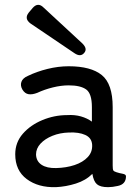

<svg xmlns="http://www.w3.org/2000/svg" viewBox="-20 -766 575 794"><path d="M211 8Q138 10 90.5 -25.5Q43 -61 43 -128Q43 -177 74.5 -213Q106 -249 155.5 -269.5Q205 -290 258 -290Q289 -292 315 -284.5Q341 -277 360 -263V-323Q360 -379 336.5 -396Q313 -413 264 -413Q233 -413 198.5 -404.5Q164 -396 134 -382Q113 -374 98 -376.5Q83 -379 73 -395Q63 -412 68.5 -427.5Q74 -443 95 -452Q132 -470 176.5 -481Q221 -492 264 -492Q356 -492 401 -455.5Q446 -419 446 -323V-82Q446 -66 448.5 -61.5Q451 -57 461 -54Q473 -50 487 -47.5Q501 -45 501 -37Q501 -4 467 3Q445 8 427 8Q395 8 381 -4Q367 -16 362 -47Q335 -20 294 -7Q253 6 211 8ZM212 -71Q254 -72 288.5 -83.5Q323 -95 343 -116.5Q363 -138 361 -168Q359 -196 332.5 -208Q306 -220 265 -218Q228 -217 197 -204.5Q166 -192 147.5 -172Q129 -152 129 -127Q130 -99 152 -84.5Q174 -70 212 -71ZM328 -547Q313 -529 288 -546L106 -669Q79 -689 99 -714L115 -733Q137 -758 160 -735L321 -586Q343 -564 328 -547Z"/></svg>

Font: Zen Maru Gothic Medium
Style: Regular
Weight: 500
Designer: Yoshimichi Ohira
Foundry: Positype
Version: Version 1.001